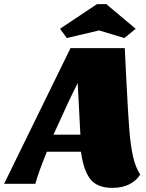

<svg xmlns="http://www.w3.org/2000/svg" viewBox="-76 -894 711 934"><path d="M471 20Q397 20 363.5 -22.5Q330 -65 318 -156H152Q112 -58 96 0H-56L267 -660H531L538 -515Q547 -340 553 -263.5Q559 -187 571 -133.5Q583 -80 606 -45Q588 -15 553 2.5Q518 20 471 20ZM203 -280 184 -239H315L302 -490Q261 -410 203 -280ZM249 -709 216 -754 396 -874H441L584 -754L529 -709L406 -746Z"/></svg>

Font: Sansita Black Italic
Style: Regular
Weight: 900
Italic angle: -11°
Designer: Pablo Cosgaya
Foundry: Omnibus-Type
Version: Version 1.006